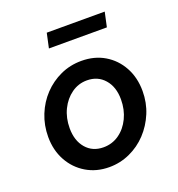

<svg xmlns="http://www.w3.org/2000/svg" viewBox="-128 -797 844 912"><g transform="rotate(-20 294.0 -341.0)"><path d="M271 10Q206 10 155 -20.5Q104 -51 75 -104Q46 -157 46 -224Q46 -283 67 -335Q88 -387 125 -426Q162 -465 211 -487.5Q260 -510 317 -510Q383 -510 433.5 -480Q484 -450 513 -397Q542 -344 542 -276Q542 -217 520.5 -165.5Q499 -114 462 -74.5Q425 -35 375.5 -12.5Q326 10 271 10ZM277 -88Q321 -88 356 -112.5Q391 -137 411.5 -179.5Q432 -222 432 -274Q432 -337 398.5 -375.5Q365 -414 310 -414Q267 -414 232 -389Q197 -364 176.5 -322Q156 -280 156 -228Q156 -165 189 -126.5Q222 -88 277 -88ZM193 -618 209 -692H502L486 -618Z"/></g></svg>

Font: Red Hat Text SemiBold
Style: Italic
Weight: 600
Italic angle: -12°
Designer: Pentagram, MCKL
Foundry: Pentagram, MCKL
Version: Version 1.023